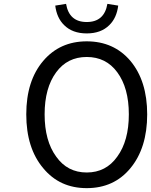

<svg xmlns="http://www.w3.org/2000/svg" viewBox="-20 -961 782 994"><path d="M204 -90Q116 -194 116 -369Q116 -543 204 -646Q290 -747 429 -747Q569 -747 655 -646Q742 -542 742 -369Q742 -195 655 -90Q570 13 429 13Q289 13 204 -90ZM587 -150Q647 -232 647 -369Q647 -506 587 -587Q529 -666 429 -666Q329 -666 271 -587Q211 -506 211 -369Q211 -232 271 -150Q329 -68 429 -68Q529 -68 587 -150ZM312 -831Q274 -868 266 -932L322 -941Q338 -847 429 -847Q520 -847 536 -941L592 -932Q584 -868 546 -831Q503 -788 429 -788Q355 -788 312 -831Z"/></svg>

Font: Source Han Sans Regular
Style: Regular
Weight: 400
Designer: Ryoko NISHIZUKA  (kana & ideographs); Paul D. Hunt (Latin, Greek & Cyrillic); Wenlong ZHANG  (bopomofo); Sandoll Communi
Foundry: Adobe Systems Incorporated
Version: Version 1.00 January 18, 2024, initial release